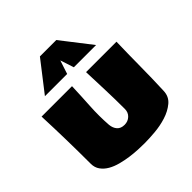

<svg xmlns="http://www.w3.org/2000/svg" viewBox="-158 -680 812 812"><g transform="rotate(-45 248.0 -273.5)"><path d="M472 -375Q470 -303 469.5 -231Q469 -159 466 -87Q465 -54 441 -34Q417 -14 383.5 -3.5Q350 7 314 10Q278 13 253 13Q237 13 214 12Q191 11 166 7.5Q141 4 116.5 -2.5Q92 -9 73 -20Q54 -31 42 -47.5Q30 -64 30 -87Q30 -231 24 -375H206Q204 -320 200.5 -262Q197 -204 201 -149Q203 -128 214.5 -115Q226 -102 248 -102Q268 -102 282 -115Q296 -128 296 -149Q296 -206 294 -262Q292 -318 290 -375ZM401 -426H268L248 -487L228 -426H95L199 -560H297Z"/></g></svg>

Font: CAT Rhythmus
Style: Regular
Weight: 400
Designer: Peter Wiegel nach alter Vorlage
Foundry: Peter Wiegel
Version: 1.000